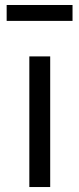

<svg xmlns="http://www.w3.org/2000/svg" viewBox="-20 -753 319 773"><path d="M272 -668.9H6.8V-732.9H272ZM182.1 -525.9V0H98.1V-525.9Z"/></svg>

Font: Fira Sans Book
Style: Regular
Weight: 350
Designer: Carrois Corporate & Edenspiekermann AG
Foundry: Carrois Corporate GbR & Edenspiekermann AG
Version: Version 4.203;PS 004.203;hotconv 1.0.88;makeotf.lib2.5.64775